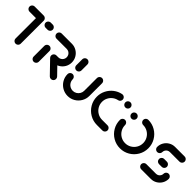

<svg xmlns="http://www.w3.org/2000/svg" viewBox="216 -1510 2502 2502"><g transform="rotate(45 1467.0 -259.0)"><path d="M291.5 -470.4 291.1 -47.8Q291.1 -34.8 284.8 -23.9Q278.5 -13 267.6 -6.5Q256.7 0 243.7 0Q230.7 0 219.8 -6.5Q208.9 -13 202.4 -23.9Q195.9 -34.8 195.9 -47.8L196.3 -470.4ZM30 -471.1Q30 -483.7 36.5 -494.6Q43 -505.6 53.9 -512Q64.8 -518.5 77.8 -518.5H243.7Q256.7 -518.5 267.6 -512Q278.5 -505.6 285 -494.6Q291.5 -483.7 291.5 -470.7Q291.5 -458.1 285 -447.2Q278.5 -436.3 267.6 -429.8Q256.7 -423.3 243.7 -423.3H77.8Q64.8 -423.3 53.9 -429.8Q43 -436.3 36.5 -447.2Q30 -458.1 30 -471.1ZM326.3 -471.1Q326.3 -483.7 332.8 -494.6Q339.3 -505.6 350.2 -512Q361.1 -518.5 374.1 -518.5H410Q423 -518.5 433.9 -512Q444.8 -505.6 451.3 -494.6Q457.8 -483.7 457.8 -470.7Q457.8 -458.1 451.3 -447.2Q444.8 -436.3 433.9 -429.8Q423 -423.3 410 -423.3H374.1Q361.1 -423.3 350.2 -429.8Q339.3 -436.3 332.8 -447.2Q326.3 -458.1 326.3 -471.1Z M576.7 0Q563.7 0 552.8 -6.5Q541.9 -13 535.4 -23.9Q528.9 -34.8 528.9 -47.8V-244.8Q528.9 -257.8 535.4 -268.7Q541.9 -279.6 552.8 -286.1Q563.7 -292.6 576.7 -292.6Q589.3 -292.6 600.2 -286.1Q611.1 -279.6 617.6 -268.7Q624.1 -257.8 624.1 -244.8V-47.8Q624.1 -34.8 617.6 -23.9Q611.1 -13 600.2 -6.5Q589.3 0 576.7 0ZM942.6 -47Q942.6 -27.4 928.7 -13.5Q914.8 0.4 895.2 0.4Q875.2 0.4 860.7 -14.1L693.7 -187Q680.4 -200.4 680.4 -220Q680.4 -233 686.7 -243.9Q693 -254.8 703.9 -261.3Q714.8 -267.8 727.8 -267.8Q737.4 -267.8 746.3 -263.9Q755.2 -260 761.9 -253L929.3 -80.4Q935.6 -73.7 939.1 -65.2Q942.6 -56.7 942.6 -47ZM680.4 -220.4Q680.4 -233 686.7 -243.9Q693 -254.8 703.9 -261.3Q714.8 -267.8 727.8 -267.8H763Q784.4 -267.8 802.2 -278.1Q820 -288.5 830.4 -306.3Q840.7 -324.1 840.7 -345.6Q840.7 -366.7 830.4 -384.6Q820 -402.6 802.2 -413Q784.4 -423.3 763 -423.3H575.2Q562.2 -423.3 551.3 -429.8Q540.4 -436.3 534.1 -447.2Q527.8 -458.1 527.8 -471.1Q527.8 -483.7 534.1 -494.6Q540.4 -505.6 551.3 -512Q562.2 -518.5 575.2 -518.5H763Q810 -518.5 849.8 -495.2Q889.6 -471.9 912.8 -432.2Q935.9 -392.6 935.9 -345.6Q935.9 -298.5 912.8 -258.7Q889.6 -218.9 849.8 -195.7Q810 -172.6 763 -172.6H727.8Q714.8 -172.6 703.9 -179.1Q693 -185.6 686.7 -196.5Q680.4 -207.4 680.4 -220.4Z M1050 -313Q1037 -313 1026.1 -319.3Q1015.2 -325.6 1008.7 -336.5Q1002.2 -347.4 1002.2 -360.4V-470.7Q1002.2 -483.7 1008.7 -494.6Q1015.2 -505.6 1026.1 -512Q1037 -518.5 1049.6 -518.5Q1062.6 -518.5 1073.5 -512Q1084.4 -505.6 1090.9 -494.6Q1097.4 -483.7 1097.4 -470.7V-360.4Q1097.4 -347.4 1090.9 -336.5Q1084.4 -325.6 1073.5 -319.3Q1062.6 -313 1050 -313ZM1357.8 -480.4Q1370.7 -480.4 1381.7 -473.9Q1392.6 -467.4 1399.1 -456.5Q1405.6 -445.6 1405.6 -432.6V-198.5Q1405.6 -143.7 1378.5 -97.4Q1351.5 -51.1 1305.4 -24.1Q1259.3 3 1204.4 3Q1149.6 3 1103.3 -24.1Q1057 -51.1 1030 -97.4Q1003 -143.7 1003 -198.5Q1003 -211.5 1009.4 -222.4Q1015.9 -233.3 1026.9 -239.8Q1037.8 -246.3 1050.7 -246.3Q1063.3 -246.3 1074.3 -239.8Q1085.2 -233.3 1091.7 -222.4Q1098.1 -211.5 1098.1 -198.5Q1098.1 -169.6 1112.4 -145.2Q1126.7 -120.7 1151.1 -106.5Q1175.6 -92.2 1204.4 -92.2Q1233.3 -92.2 1257.6 -106.5Q1281.9 -120.7 1296.1 -145.2Q1310.4 -169.6 1310.4 -198.5V-432.6Q1310.4 -445.6 1316.9 -456.5Q1323.3 -467.4 1334.3 -473.9Q1345.2 -480.4 1357.8 -480.4Z M1480.7 -261.5Q1480.7 -323.3 1508 -377.4Q1535.2 -431.5 1582.6 -468.3Q1630 -505.2 1688.9 -517Q1694.4 -518.1 1699.6 -518.1Q1712.2 -518.1 1723.1 -511.9Q1734.1 -505.6 1740.6 -494.6Q1747 -483.7 1747 -470.7Q1747 -453.7 1736.7 -440.7Q1726.3 -427.8 1710 -424.4Q1672.2 -417 1641.7 -393.7Q1611.1 -370.4 1593.5 -335.7Q1575.9 -301.1 1575.9 -261.5Q1575.9 -216.3 1598.3 -178.1Q1620.7 -140 1658.9 -117.6Q1697 -95.2 1742.2 -95.2H1843.7Q1863.3 -95.2 1877.2 -81.3Q1891.1 -67.4 1891.1 -47.8Q1891.1 -27.8 1877.2 -13.9Q1863.3 0 1843.7 0H1742.2Q1671.1 0 1611.1 -35.2Q1551.1 -70.4 1515.9 -130.4Q1480.7 -190.4 1480.7 -261.5ZM1795.9 -471.1Q1795.9 -484.1 1802.4 -495Q1808.9 -505.9 1819.8 -512.2Q1830.7 -518.5 1843.7 -518.5Q1863.3 -518.5 1877.2 -504.6Q1891.1 -490.7 1891.1 -471.1Q1891.1 -451.1 1877.2 -437.2Q1863.3 -423.3 1843.7 -423.3Q1830.7 -423.3 1819.8 -429.6Q1808.9 -435.9 1802.4 -447Q1795.9 -458.1 1795.9 -471.1Z M1955.6 -424.1Q1955.6 -437 1961.9 -448Q1968.1 -458.9 1979.3 -465.4Q1990.4 -471.9 2003.3 -471.9Q2016.3 -471.9 2027.2 -465.4Q2038.1 -458.9 2044.4 -448Q2050.7 -437 2050.7 -424.1Q2050.7 -404.4 2036.9 -390.6Q2023 -376.7 2003.3 -376.7Q1983.3 -376.7 1969.4 -390.6Q1955.6 -404.4 1955.6 -424.1ZM2122.2 -474.1Q2122.2 -486.7 2128.5 -497.6Q2134.8 -508.5 2145.7 -515Q2156.7 -521.5 2169.6 -521.5Q2240.7 -521.5 2300.9 -486.3Q2361.1 -451.1 2396.3 -390.7Q2431.5 -330.4 2431.5 -259.3Q2431.5 -188.1 2396.3 -127.8Q2361.1 -67.4 2300.9 -32.2Q2240.7 3 2169.6 3Q2098.1 3 2038 -32.2Q1977.8 -67.4 1942.6 -127.8Q1907.4 -188.1 1907.4 -259.3Q1907.4 -272.2 1913.9 -283.1Q1920.4 -294.1 1931.3 -300.6Q1942.2 -307 1955.2 -307Q1967.8 -307 1978.7 -300.6Q1989.6 -294.1 1996.1 -283.1Q2002.6 -272.2 2002.6 -259.3Q2002.6 -213.7 2025 -175.4Q2047.4 -137 2085.7 -114.6Q2124.1 -92.2 2169.6 -92.2Q2214.8 -92.2 2253.1 -114.6Q2291.5 -137 2313.9 -175.4Q2336.3 -213.7 2336.3 -259.3Q2336.3 -304.8 2313.9 -343.1Q2291.5 -381.5 2253.1 -403.9Q2214.8 -426.3 2169.6 -426.3Q2156.7 -426.3 2145.7 -432.8Q2134.8 -439.3 2128.5 -450.2Q2122.2 -461.1 2122.2 -474.1Z M2853.7 -212.6Q2866.3 -212.6 2877.2 -206.1Q2888.1 -199.6 2894.6 -188.7Q2901.1 -177.8 2901.1 -164.8Q2901.1 -120 2878.9 -82.2Q2856.7 -44.4 2818.7 -22.2Q2780.7 0 2735.9 0H2559.3Q2546.3 0 2535.4 -6.5Q2524.4 -13 2518 -23.9Q2511.5 -34.8 2511.5 -47.4Q2511.5 -60.4 2518 -71.3Q2524.4 -82.2 2535.4 -88.7Q2546.3 -95.2 2559.3 -95.2H2735.9Q2755.2 -95.2 2771.1 -104.4Q2787 -113.7 2796.5 -129.8Q2805.9 -145.9 2805.9 -164.8Q2805.9 -177.8 2812.4 -188.7Q2818.9 -199.6 2829.8 -206.1Q2840.7 -212.6 2853.7 -212.6ZM2773 -259.3Q2773 -246.3 2766.5 -235.4Q2760 -224.4 2749.1 -218.1Q2738.1 -211.9 2725.2 -211.9H2675.6Q2655.9 -211.9 2642 -225.7Q2628.1 -239.6 2628.1 -259.3Q2628.1 -272.2 2634.4 -283.1Q2640.7 -294.1 2651.7 -300.6Q2662.6 -307 2675.6 -307H2725.2Q2738.1 -307 2749.1 -300.6Q2760 -294.1 2766.5 -283.1Q2773 -272.2 2773 -259.3ZM2547.4 -306.3Q2534.4 -306.3 2523.5 -312.6Q2512.6 -318.9 2506.1 -329.8Q2499.6 -340.7 2499.6 -353.7Q2499.6 -398.5 2521.9 -436.3Q2544.1 -474.1 2582 -496.3Q2620 -518.5 2664.8 -518.5H2841.1Q2854.1 -518.5 2865 -512Q2875.9 -505.6 2882.4 -494.6Q2888.9 -483.7 2888.9 -471.1Q2888.9 -458.1 2882.4 -447.2Q2875.9 -436.3 2865 -429.8Q2854.1 -423.3 2841.1 -423.3H2664.8Q2645.6 -423.3 2629.6 -414.1Q2613.7 -404.8 2604.3 -388.7Q2594.8 -372.6 2594.8 -353.7Q2594.8 -340.7 2588.3 -329.8Q2581.9 -318.9 2570.9 -312.6Q2560 -306.3 2547.4 -306.3Z"/></g></svg>

Font: 26F Galaxy Sans Extra Bold
Style: Regular
Weight: 800
Designer: C₂₉H₂₅N₃O₅
Version: Version 1.100